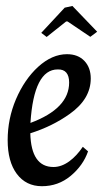

<svg xmlns="http://www.w3.org/2000/svg" viewBox="-20 -624 363 659"><path d="M228.5 -603.5 313.5 -515.1 290 -497.6 211.9 -550.3H207L140.1 -497.1L121.6 -511.2L202.1 -597.7ZM217.3 -340.8Q217.3 -363.3 207.5 -374.8Q197.8 -386.2 178.2 -385.7Q96.2 -385.7 84.5 -202.1Q217.3 -251.5 217.3 -340.8ZM270 -414.6Q291.5 -391.6 291.5 -354.5Q291.5 -284.2 219.2 -232.9Q159.7 -190.4 84 -166.5Q86.9 -50.8 163.6 -50.8Q190.9 -50.8 217.8 -70.3Q243.2 -88.9 264.2 -120.1L282.2 -104.5Q265.6 -56.2 222.2 -20Q179.7 15.1 124 15.1Q69.3 15.1 37.6 -27.3Q6.3 -69.3 6.3 -143.1Q6.3 -216.3 34.7 -283.2Q64 -351.6 110.8 -394.5Q158.7 -438 210 -438Q248 -438 270 -414.6Z"/></svg>

Font: Neuton Cursive
Style: Regular
Weight: 500
Designer: Brian M Zick
Version: Version 1.43